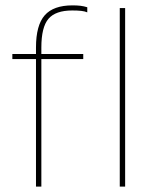

<svg xmlns="http://www.w3.org/2000/svg" viewBox="-20 -695 571 715"><path d="M114 -475H26V-494H114V-518Q114 -601 146.5 -638Q179 -675 250 -675Q267 -675 279.5 -673.5Q292 -672 305 -668V-649Q296 -653 282.5 -654.5Q269 -656 249 -656Q187 -656 160.5 -625Q134 -594 134 -518V-494H290V-475H134V0H114ZM446 -665V0H426V-665Z"/></svg>

Font: Blinker Thin
Style: Regular
Weight: 100
Designer: Juergen Huber
Foundry: supertype
Version: Version 1.017;hotconv 1.0.117;makeotfexe 2.5.65602